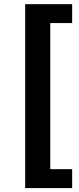

<svg xmlns="http://www.w3.org/2000/svg" viewBox="-20 -831 388 942"><path d="M103.5 91.8V-810.5H334V-717.8H226.6V-1H334V91.8Z"/></svg>

Font: Min Sans SemiBold
Style: Regular
Weight: 600
Designer: Jinseong-Kim, NotoSansCJK, Nunito
Foundry: Jinseong-Kim
Version: Version 1.400;Glyphs 3.1.2 (3151)